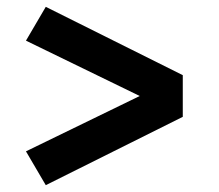

<svg xmlns="http://www.w3.org/2000/svg" viewBox="-20 -621 640 562"><path d="M114 -79 56 -178 389 -340 56 -502 114 -601 515 -401V-279Z"/></svg>

Font: Iosevka Curly Slab XBdEx
Style: Regular
Weight: 800
Width: 7
Monospace: yes
Designer: Belleve Invis
Foundry: Belleve Invis
Version: Version 11.0.0; ttfautohint (v1.8.3)